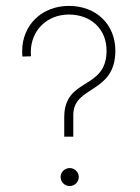

<svg xmlns="http://www.w3.org/2000/svg" viewBox="-20 -623 473 651"><path d="M197.8 -159.7H228.5V-232.9C228.5 -334 371.1 -304.2 371.1 -451.2C371.1 -540.5 306.2 -603 213.4 -603C122.6 -603 55.2 -538.6 55.2 -449.7C55.2 -443.4 55.2 -437 56.2 -431.2L85 -432.1C84.5 -437 84.5 -440.9 84.5 -446.3C84.5 -520 139.6 -573.7 213.4 -573.7C289.1 -573.7 341.3 -523.9 341.3 -451.2C341.3 -315.9 197.8 -362.3 197.8 -225.6ZM216.3 7.8C232.9 7.8 247.1 -5.4 247.1 -22.9C247.1 -39.6 232.9 -53.2 216.3 -53.2C199.7 -53.2 185.5 -39.6 185.5 -22.9C185.5 -5.4 199.7 7.8 216.3 7.8Z"/></svg>

Font: Now ExtraLight
Style: Regular
Weight: 200
Designer: Alfredo Marco Pradil
Foundry: Alfredo Marco Pradil
Version: Version 1.200;hotconv 1.0.109;makeotfexe 2.5.65596